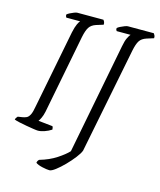

<svg xmlns="http://www.w3.org/2000/svg" viewBox="-137 -796 905 1089"><g transform="rotate(15 316.0 -252.0)"><path d="M137 0Q129 0 110 -3Q91 -6 67.5 -10Q44 -14 24 -18.5Q4 -23 -6 -27Q-5 -33 -0.5 -39Q4 -45 6 -47L32 -51Q45 -53 56 -58Q67 -63 75.5 -79.5Q84 -96 90 -133L179 -588Q186 -621 194.5 -639Q203 -657 208 -661H127Q125 -663 123.5 -667.5Q122 -672 122 -678Q127 -683 138.5 -689Q150 -695 162 -699.5Q174 -704 180 -704H333Q336 -701 339.5 -694Q343 -687 342 -677L300 -664Q273 -655 261 -636Q249 -617 241 -578L151 -115Q146 -92 138.5 -76.5Q131 -61 126 -55L210 -46Q212 -44 213.5 -38.5Q215 -33 215 -27Q197 -15 175 -7.5Q153 0 137 0ZM258 200Q243 200 216 194Q189 188 176 178Q178 165 187 158Q243 142 285 114.5Q327 87 348 64L474 -586Q480 -619 489 -637Q498 -655 504 -661H423Q421 -663 419 -666.5Q417 -670 418 -678Q423 -683 435 -689Q447 -695 459 -699.5Q471 -704 477 -704H629Q632 -700 635.5 -693.5Q639 -687 638 -677L597 -664Q569 -655 557 -636Q545 -617 537 -577L414 43Q408 60 387.5 86.5Q367 113 341.5 139Q316 165 293 182.5Q270 200 258 200Z"/></g></svg>

Font: Texturina 72pt 72pt ExtraLight
Style: Italic
Weight: 200
Italic angle: -11°
Designer: Guillermo Torres Carreño
Foundry: Omnibus-Type
Version: Version 1.002; ttfautohint (v1.8.3)